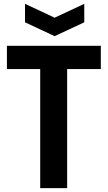

<svg xmlns="http://www.w3.org/2000/svg" viewBox="-20 -978 559 998"><path d="M110 -958 264 -886 418 -958V-862L264 -790L110 -862ZM189 -619H16V-740H504V-619H329V0H189Z"/></svg>

Font: Encode Sans Compressed
Style: Bold
Weight: 700
Designer: Pablo Impallari, Andres Torresi
Foundry: Pablo Impallari, Andres Torresi
Version: Version 1.000; ttfautohint (v1.00) -l 8 -r 50 -G 200 -x 14 -